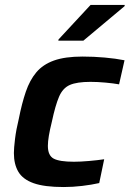

<svg xmlns="http://www.w3.org/2000/svg" viewBox="-20 -746 523 774"><path d="M237 8Q159 8 115.5 -7.5Q72 -23 54 -53.5Q36 -84 36 -129Q36 -148 40.5 -185.5Q45 -223 56 -268Q68 -329 84 -376Q100 -423 126.5 -454.5Q153 -486 197.5 -502Q242 -518 313 -518Q358 -518 402.5 -514Q447 -510 482 -503L460 -406Q438 -410 405.5 -413Q373 -416 345 -416Q290 -416 261.5 -403.5Q233 -391 218 -356Q203 -321 189 -255Q181 -223 177 -199Q173 -175 173 -158Q173 -119 196.5 -106.5Q220 -94 278 -94Q304 -94 338.5 -97Q373 -100 400 -104L380 -8Q349 -1 311 3.5Q273 8 237 8ZM215 -582 216 -587 345 -726H483L482 -721L316 -582Z"/></svg>

Font: Saira SemiBold
Style: Italic
Weight: 600
Italic angle: -12°
Designer: Hector Gatti with collaboration of the Omnibus-Type team
Foundry: Omnibus-Type
Version: Version 1.100; ttfautohint (v1.8.3)